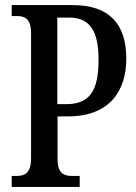

<svg xmlns="http://www.w3.org/2000/svg" viewBox="-20 -734 535 754"><path d="M26 0H293V-43H265C233 -43 206 -51 206 -109V-277H247C415 -277 476 -382 476 -504C476 -639 410 -714 265 -714H26V-671H46C76 -671 102 -662 102 -604V-114C102 -52 77 -43 43 -43H26ZM240 -325H205V-665H252C333 -665 367 -612 367 -500C367 -374 330 -325 240 -325Z"/></svg>

Font: Noto Serif Bengali ExtraCondensed Medium
Style: Regular
Weight: 500
Width: 2
Designer: Juan Bruce, Universal Thirst, Indian Type Foundry and the Monotype Design Team.
Foundry: Monotype Imaging Inc.
Version: Version 2.003